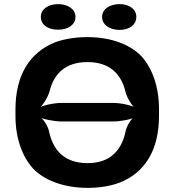

<svg xmlns="http://www.w3.org/2000/svg" viewBox="-20 -901 827 931"><path d="M751 -339V-371C751 -481 719 -568 667 -627C616 -681 526 -721 404 -721C348 -721 296 -713 250 -697C122 -647 55 -534 55 -371V-339C55 -230 88 -142 140 -84C191 -30 284 10 405 10C461 10 513 2 559 -15C685 -64 751 -176 751 -339ZM278 -312H529C563 -312 620 -322 638 -335L635 -338C616 -326 594 -290 589 -264C571 -176 517 -110 405 -110C290 -110 237 -175 218 -263C213 -290 189 -326 170 -338L168 -335C186 -323 244 -312 278 -312ZM529 -402H278C242 -402 184 -390 165 -376L167 -373C186 -387 212 -429 220 -457C240 -540 294 -600 404 -600C514 -600 568 -540 588 -458C594 -429 620 -387 638 -373L641 -376C622 -390 565 -402 529 -402ZM262 -757C310 -757 346 -781 346 -819C346 -856 310 -881 262 -881C214 -881 178 -857 178 -819C178 -780 213 -757 262 -757ZM560 -756C608 -756 641 -781 641 -819C641 -856 608 -881 560 -881C512 -881 475 -857 475 -819C475 -781 511 -756 560 -756Z"/></svg>

Font: Asimov
Style: EdgeWide
Weight: 500
Designer: Google
Version: Version 2.000980: 2014